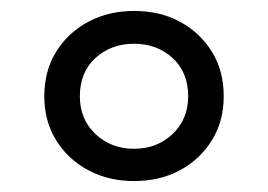

<svg xmlns="http://www.w3.org/2000/svg" viewBox="-20 -758 490 351"><path d="M225 -427Q179 -427 142 -446.5Q105 -466 83 -501Q61 -536 61 -582Q61 -629 83 -664Q105 -699 142 -718.5Q179 -738 225 -738Q272 -738 308.5 -718.5Q345 -699 367 -664Q389 -629 389 -582Q389 -536 367 -501Q345 -466 308.5 -446.5Q272 -427 225 -427ZM225 -486Q267 -486 295.5 -513Q324 -540 324 -582Q324 -626 295.5 -652Q267 -678 225 -678Q183 -678 154.5 -652Q126 -626 126 -582Q126 -540 154.5 -513Q183 -486 225 -486Z"/></svg>

Font: Mona Sans SemiExpanded
Style: Regular
Weight: 400
Width: 6
Designer: Deni Anggara
Foundry: GitHub
Version: Version 2.000